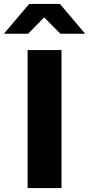

<svg xmlns="http://www.w3.org/2000/svg" viewBox="-72 -954 452 974"><path d="M68 0V-700H240V0ZM234 -783 152 -866 71 -783H-52L76 -934H232L360 -783Z"/></svg>

Font: Red Hat Text
Style: Bold
Weight: 700
Designer: Pentagram, MCKL
Foundry: MCKL
Version: Version 1.030